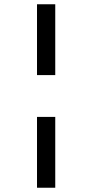

<svg xmlns="http://www.w3.org/2000/svg" viewBox="-20 -880 432 900"><path d="M153.5 -528H239V-860H153.5ZM153.5 0H239V-332H153.5Z"/></svg>

Font: Spartan Medium
Style: Regular
Weight: 500
Designer: Matt Bailey, Mirko Velimirovic
Foundry: Matt Bailey
Version: Version 1.003; ttfautohint (v1.8.3)